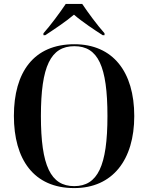

<svg xmlns="http://www.w3.org/2000/svg" viewBox="-20 -951 758 981"><path d="M202 -781V-771H211C252 -798 316 -840 358 -876C398 -841 467 -795 505 -771H514V-781C479 -820 430 -886 400 -931H316C286 -886 237 -820 202 -781ZM359 10C556 10 666 -135 666 -358C666 -584 557 -725 360 -725C152 -725 51 -582 51 -359C51 -137 152 10 359 10ZM359 0C239 0 189 -104 189 -358C189 -613 239 -715 360 -715C481 -715 529 -613 529 -358C529 -103 479 0 359 0Z"/></svg>

Font: Noto Serif Display SemiCondensed SemiBold
Style: Regular
Weight: 600
Width: 4
Designer: Monotype Design Team
Foundry: Monotype Imaging Inc.
Version: Version 2.009